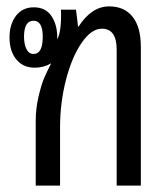

<svg xmlns="http://www.w3.org/2000/svg" viewBox="-20 -581 522 601"><path d="M91.8 0V-202.1Q91.8 -240.7 100.3 -277.3Q108.9 -314 116.9 -333.5Q125 -353 140.1 -382.8Q116.7 -369.1 88.9 -369.1Q52.2 -369.1 31 -395Q9.8 -420.9 9.8 -463.9Q9.8 -504.9 30 -531.5Q50.3 -558.1 85.9 -558.1Q122.6 -558.1 140.9 -531Q159.2 -503.9 159.2 -463.9V-458Q172.9 -482.4 170.9 -550.8H217.8Q223.6 -506.8 224.1 -498H226.1Q266.6 -561 321.8 -561Q369.1 -561 395 -528.6Q420.9 -496.1 420.9 -434.1V0H345.2V-425.8Q345.2 -491.2 298.8 -491.2Q266.1 -491.2 235.6 -447Q205.1 -402.8 186.5 -331.1Q168 -259.3 168 -182.1V0ZM85 -412.1Q113.8 -412.1 113.8 -465.8Q113.8 -516.1 85 -516.1Q55.2 -516.1 55.2 -465.8Q55.2 -442.9 62.7 -427.5Q70.3 -412.1 85 -412.1Z"/></svg>

Font: Noto Sans Thai Looped ExtraCond
Style: Regular
Weight: 400
Width: 2
Designer: Sasikarn Vongin, Ben Mitchell
Foundry: The Fontpad Ltd
Version: Version 1.00